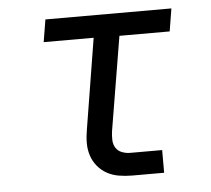

<svg xmlns="http://www.w3.org/2000/svg" viewBox="-44 -577 687 624"><g transform="rotate(-5 300.0 -265.0)"><path d="M363 0Q341 0 320 -3.5Q299 -7 281.5 -16.5Q264 -26 251 -41.5Q238 -57 231.5 -76.5Q225 -96 225 -117.5Q225 -139 229 -161L277 -457H114L126 -530H537L525 -456H361L310 -149Q308 -135 308.5 -120.5Q309 -106 316 -95Q323 -84 336 -79Q349 -74 363 -74H467V0Z"/></g></svg>

Font: Iosevka Curly Slab Extended
Style: Italic
Weight: 400
Width: 7
Italic angle: -9°
Monospace: yes
Designer: Belleve Invis
Foundry: Belleve Invis
Version: Version 11.1.0; ttfautohint (v1.8.3)